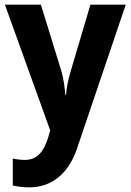

<svg xmlns="http://www.w3.org/2000/svg" viewBox="-20 -659 562 826"><path d="M1 -639 196 -98 188 -70C169 -7 140 29 87 29C67 29 48 26 35 23V139C53 143 76 147 106 147C195 147 273 96 312 -22L521 -639H369L283 -349C273 -314 267 -285 264 -251H261C258 -286 254 -317 245 -350L156 -639Z"/></svg>

Font: Noto Sans Kannada UI SemiCondensed
Style: Bold
Weight: 700
Width: 4
Designer: Jelle Bosma - Monotype Design Team
Foundry: Monotype Imaging Inc.
Version: Version 2.005